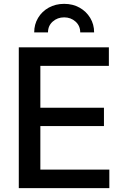

<svg xmlns="http://www.w3.org/2000/svg" viewBox="-20 -972 640 992"><path d="M77.1 0V-727.5H542.5V-631.8H188.5V-415.5H517.1V-320.8H188.5V-95.7H544.9V0ZM311.5 -952.1Q356 -952.1 390.9 -932.6Q425.8 -913.1 446 -879.6Q466.3 -846.2 466.3 -804.7H394.5Q394.5 -838.9 370.1 -860.6Q345.7 -882.3 311.5 -882.3Q276.9 -882.3 252.4 -860.6Q228 -838.9 228 -804.7H156.7Q156.7 -846.2 176.8 -879.6Q196.8 -913.1 231.9 -932.6Q267.1 -952.1 311.5 -952.1Z"/></svg>

Font: Inter 18pt Medium
Style: Regular
Weight: 500
Designer: Rasmus Andersson
Foundry: rsms
Version: Version 4.001;git-66647c0bb